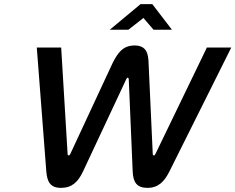

<svg xmlns="http://www.w3.org/2000/svg" viewBox="-20 -900 1139 929"><path d="M382 -71 591 -517C593 -521 595 -524 598 -524C600 -524 603 -521 603 -517L622 -71C624 -17 643 9 693 9C746 9 775 -21 800 -71L1099 -670H981L733 -157C729 -149 728 -148 725 -148C721 -148 719 -150 719 -157L699 -593C698 -642 688 -680 631 -680C575 -680 549 -644 524 -593L321 -157C318 -151 316 -148 312 -148C309 -148 307 -151 307 -157L276 -670H158L204 -71C208 -21 223 9 275 9C327 9 357 -18 382 -71ZM511 -756H601L674 -813L723 -756H812L717 -880H660Z"/></svg>

Font: LT Wave Text Medium Italic
Style: Regular
Weight: 500
Designer: Daniel Lyons
Version: Version 2.5 (Glyphs App)